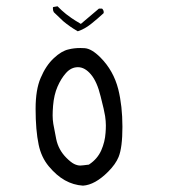

<svg xmlns="http://www.w3.org/2000/svg" viewBox="-20 -603 540 611"><path d="M310.1 -564Q310.1 -570.8 304.7 -575.7H294.9L237.3 -526.9Q217.3 -538.6 207 -545.9Q196.8 -553.2 190.4 -558.1Q175.8 -569.8 163.1 -583L149.4 -580.6L148.4 -579.1Q148.4 -577.1 148.4 -575.2Q148.4 -568.8 151.4 -564L181.2 -535.6Q202.6 -517.6 227.5 -503.4Q249.5 -510.7 269.5 -526.6Q289.6 -542.5 309.6 -561Q310.1 -562.5 310.1 -564ZM262.7 -79.1Q240.2 -76.2 235.4 -76.2Q226.1 -76.2 215.8 -81.3Q205.6 -86.4 191.4 -100.6Q166 -126 158.9 -160.4Q151.9 -194.8 149.7 -208.5Q147.5 -222.2 147.5 -235.6Q147.5 -249 148.9 -266.6Q151.9 -301.8 163.1 -327.4Q174.3 -353 189.5 -370.1Q206.1 -389.2 228 -389.2Q250 -389.2 269.5 -366Q289.1 -342.8 300.3 -295.9Q312 -250.5 314.5 -233.6Q316.9 -216.8 316.9 -204.1Q316.9 -191.4 315.9 -180.2Q314 -151.4 302.2 -124.5Q290 -97.2 264.2 -80.1ZM356.4 -318.8Q341.3 -378.4 299.3 -420.4Q271.5 -448.2 249.5 -449.7Q242.2 -450.2 235.8 -450.2Q215.3 -450.2 198.2 -445.8Q175.8 -440.9 151.4 -418Q126 -394.5 109.4 -355Q93.3 -317.9 93.3 -256.8Q93.3 -188.5 103 -142.6Q111.3 -102.5 135.3 -73.7Q159.7 -44.4 186.5 -29.3Q213.4 -14.2 244.1 -12.2Q282.2 -14.6 324.2 -56.6Q348.1 -80.6 357.4 -103.5Q369.6 -133.3 369.6 -199.5Q369.6 -265.6 356.4 -318.8Z"/></svg>

Font: NaikaiFont
Style: Light
Weight: 300
Version: Version 1.89